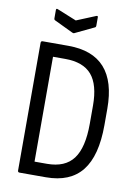

<svg xmlns="http://www.w3.org/2000/svg" viewBox="-91 -884 674 943"><g transform="rotate(10 246.0 -412.0)"><path d="M74 0Q65 0 65 -9V-646Q65 -655 74 -655H202Q444 -655 444 -384V-302Q444 -149 385 -74.5Q326 0 205 0ZM137 -66H199Q289 -66 330.5 -121.5Q372 -177 372 -296V-387Q372 -491 330 -540Q288 -589 198 -589H137ZM210 -722 116 -767Q111 -769 111 -777V-818Q111 -827 120 -823L216 -784L311 -823Q320 -827 320 -818V-777Q320 -769 315 -767L221 -722Q216 -719 210 -722Z"/></g></svg>

Font: Sofia Sans Cond
Style: Regular
Weight: 400
Width: 3
Designer: Botio Nikoltchev, Ani Petrova
Foundry: lettersoup
Version: Version 4.100; ttfautohint (v1.8.3)